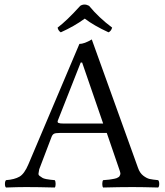

<svg xmlns="http://www.w3.org/2000/svg" viewBox="-20 -834 735 856"><path d="M377 -808.1Q420.9 -754.9 480 -710.9Q475.1 -694.8 463.9 -689.9Q398.9 -719.7 357.9 -751Q311 -716.8 251 -689.9Q239.7 -696.8 236.8 -710.9Q277.8 -741.7 337.9 -808.1Q356 -819.3 377 -808.1ZM263.2 -283.2H439.9L346.2 -555.2H339.8L237.8 -296.4Q234.9 -288.6 240.7 -285.9Q246.6 -283.2 263.2 -283.2ZM154.8 -79.1Q153.8 -69.3 151.9 -61.8Q149.9 -54.2 157.5 -49.1Q165 -43.9 169.4 -41Q173.8 -38.1 186 -35.6Q198.2 -33.2 205.1 -32.7Q211.9 -32.2 224.1 -30.8Q228 -25.9 228 -13.9Q228 -2 224.1 2Q149.9 0 96.2 0Q59.1 0 6.8 2Q2 -2 2 -13.9Q2 -25.9 6.8 -30.8Q44.9 -33.7 66.9 -46.4Q88.9 -59.1 106.9 -102.1L334 -638.2Q356 -638.2 389.2 -658.2L595.2 -85.9Q603 -63 618.4 -51Q633.8 -39.1 647 -36.1Q660.2 -33.2 685.1 -30.8Q689.9 -25.9 689.9 -13.9Q689.9 -2 685.1 2Q615.2 0 570.8 0Q513.7 0 439.9 2Q436 -2 436 -13.9Q436 -25.9 439.9 -30.8Q448.7 -31.7 453.9 -32Q459 -32.2 467 -33.2Q475.1 -34.2 479.5 -35.2Q483.9 -36.1 490 -37.1Q496.1 -38.1 499.5 -39.6Q502.9 -41 507.1 -43.5Q511.2 -45.9 512.7 -48.3Q514.2 -50.8 515.6 -54.4Q517.1 -58.1 516.6 -62.5Q516.1 -66.9 514.2 -71.8L456.1 -241.2H245.1Q227.1 -241.2 220.5 -237.5Q213.9 -233.9 210 -224.1Z"/></svg>

Font: Linux Libertine
Style: Regular
Weight: 400
Designer: Philipp H. Poll
Foundry: Philipp H. Poll
Version: Version 5.3.0 ; ttfautohint (v0.9)